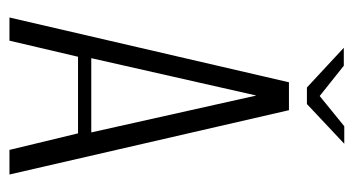

<svg xmlns="http://www.w3.org/2000/svg" viewBox="-191 -557 748 406"><g transform="rotate(90 183.0 -354.0)"><path d="M17 0 154 -591H213L349 0H297L262 -145H100L66 0ZM103 -173H260L182 -522ZM165 -629 81 -707H119L183 -656L247 -708H284L200 -629Z"/></g></svg>

Font: Alumni Sans Light
Style: Regular
Weight: 300
Version: Version 1.018